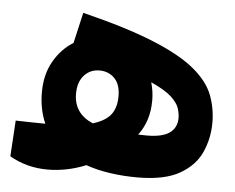

<svg xmlns="http://www.w3.org/2000/svg" viewBox="-40 -493 666 544"><g transform="rotate(5 293.0 -221.5)"><path d="M113.3 3.9Q54.2 3.9 5.4 -24.4L11.7 -126.5Q32.7 -126 53.2 -125.5Q73.7 -125 90.3 -125Q93.3 -125 96.2 -125Q78.6 -164.1 78.6 -213.4Q78.6 -263.7 100.1 -301.3Q121.6 -338.9 155.8 -359.9L175.8 -447.3Q302.7 -416 380.4 -384Q458 -352.1 498.5 -318.1Q539.1 -284.2 553.2 -247.1Q567.4 -210 567.4 -168.9Q567.4 -124.5 549.8 -85Q532.2 -45.4 489 -20.8Q445.8 3.9 368.7 3.9Q328.6 3.9 291.5 -1.5Q254.4 -6.8 222.2 -18.1Q168.5 3.9 113.3 3.9ZM230 -137.7Q266.1 -148.9 281 -168.5Q295.9 -188 295.9 -220.7Q295.9 -253.9 279.1 -271.2Q262.2 -288.6 236.3 -288.6Q209.5 -288.6 192.4 -269.5Q175.3 -250.5 175.3 -217.3Q175.3 -161.1 230 -137.7ZM360.8 -117.2Q372.6 -116.7 385.3 -116.7Q429.7 -116.7 450.2 -131.6Q470.7 -146.5 470.7 -173.8Q470.7 -187 465.8 -201.9Q460.9 -216.8 442.9 -233.4Q424.8 -250 384.8 -268.1Q392.1 -242.7 392.1 -217.3Q392.1 -186.5 384 -161.9Q376 -137.2 360.8 -117.2Z"/></g></svg>

Font: Cascadia Mono NF SemiBold
Style: Regular
Weight: 600
Monospace: yes
Designer: Aaron Bell
Foundry: Saja Typeworks
Version: Version 2404.023; ttfautohint (v1.8.4)